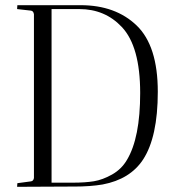

<svg xmlns="http://www.w3.org/2000/svg" viewBox="-20 -720 669 741"><path d="M46 -685 47 -700H291Q426 -700 507.5 -621.5Q589 -543 589 -366Q589 -191 532 -104Q482 -28 376 -8Q329 0 266 0H247L46 1L47 -13L99 -20Q109 -21 111 -33V-665Q109 -678 99 -679ZM286 -685H179V-15H261Q309 -15 342.5 -20.5Q376 -26 412.5 -46.5Q449 -67 470 -103Q521 -188 521 -361Q521 -541 450 -616Q385 -685 286 -685Z"/></svg>

Font: Antic Didone
Style: Regular
Weight: 400
Designer: Santiago Orozco
Foundry: Santiago Orozco
Version: Version 2.000